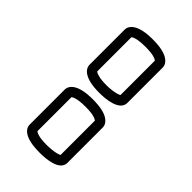

<svg xmlns="http://www.w3.org/2000/svg" viewBox="-191 -607 718 718"><g transform="rotate(45 168.5 -247.5)"><path d="M168.5 -191.5C210 -191.5 223.3 -184.4 230 -179.6V2.1C228.2 3.2 224.3 5.1 218.6 6.6C205 10.3 184.7 12.5 168.5 12.5C125.9 12.5 112.7 5.4 106 0.6V-179.5C109.1 -182.4 122.5 -191.5 168.5 -191.5ZM269 5V-183C269 -190 265.2 -204.9 245.9 -215.8C230.8 -224.4 207.1 -230.5 168.5 -230.5C129.9 -230.5 106.2 -224.4 91.1 -215.8C71.8 -204.9 68 -190 68 -183V5C68 12.1 72 26.7 91.2 37.3C106.3 45.6 130 51.5 168.5 51.5H170.6C202.9 51.5 269 46.3 269 5ZM168.5 -303.5C129.1 -303.5 112.6 -310.6 108.2 -313.9C107.2 -314.6 106.5 -315.3 106 -315.8V-496.5C109.1 -499.4 122.5 -508.5 168.5 -508.5C209.8 -508.5 223.6 -501.5 230 -496.6V-314.8C228.2 -313.6 224.2 -311.6 218.4 -309.9C204.8 -306 184.5 -303.5 168.5 -303.5ZM269 -312V-500C269 -507 265.2 -521.9 245.9 -532.8C230.8 -541.4 207.1 -547.5 168.5 -547.5C129.9 -547.5 106.2 -541.4 91.1 -532.8C71.8 -521.9 68 -507 68 -500V-312C68 -305 71.8 -290.1 91.1 -279.2C106.2 -270.6 129.9 -264.5 168.5 -264.5H169C169.2 -264.5 169.4 -264.5 169.5 -264.5C201.5 -264.5 269 -270.3 269 -312Z"/></g></svg>

Font: Platiipus Bold
Style: Bold
Weight: 400
Version: Version 001.000